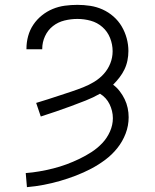

<svg xmlns="http://www.w3.org/2000/svg" viewBox="-20 -548 640 791"><path d="M91 223 86 165Q114 163 142.5 158Q171 153 199 146Q227 139 254 129Q281 119 307 106.5Q333 94 357 78.5Q381 63 401 42Q421 21 433 -6Q445 -33 445 -61Q445 -76 441.5 -90.5Q438 -105 431.5 -118.5Q425 -132 415 -143Q405 -154 392 -162Q364 -146 333.5 -134Q303 -122 272 -110.5Q241 -99 210 -88.5Q179 -78 148 -68L129 -124Q153 -131 177.5 -139Q202 -147 226.5 -155Q251 -163 275 -171Q299 -179 323 -188.5Q347 -198 369 -211.5Q391 -225 408 -244Q425 -263 434.5 -287Q444 -311 444 -337Q444 -365 433.5 -391.5Q423 -418 402 -436.5Q381 -455 354 -462.5Q327 -470 299 -470Q272 -470 245.5 -463.5Q219 -457 198 -440.5Q177 -424 165.5 -399Q154 -374 154 -347Q154 -347 154 -346.5Q154 -346 154 -345H89Q89 -346 89 -347Q89 -348 89 -348Q89 -374 96 -399.5Q103 -425 117.5 -446.5Q132 -468 152.5 -484.5Q173 -501 197 -511Q221 -521 247 -524.5Q273 -528 299 -528Q325 -528 351.5 -524Q378 -520 402.5 -509Q427 -498 447.5 -480Q468 -462 481.5 -439Q495 -416 502 -390Q509 -364 509 -338Q509 -318 505 -298.5Q501 -279 492.5 -261.5Q484 -244 472 -228.5Q460 -213 446 -199Q461 -188 473 -172.5Q485 -157 493.5 -139.5Q502 -122 506 -103Q510 -84 510 -65Q510 -30 497.5 2.5Q485 35 463.5 62Q442 89 414 110Q386 131 355.5 147Q325 163 292.5 175.5Q260 188 227 197.5Q194 207 160 213.5Q126 220 91 223Z"/></svg>

Font: Iosevka Custom Light Extended
Style: Regular
Weight: 300
Width: 7
Monospace: yes
Designer: Belleve Invis
Foundry: Belleve Invis
Version: Version 11.2.4; ttfautohint (v1.8.4)